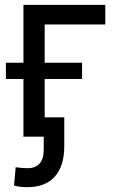

<svg xmlns="http://www.w3.org/2000/svg" viewBox="-20 -566 476 795"><path d="M416 -545.9V-464.8H165V0H77.1V-545.9ZM4.4 -238.8V-306.2H319.8V-238.8ZM93.3 209Q78.1 209 63.7 207.3Q49.3 205.6 38.1 202.1L44.9 126.5Q57.6 128.4 70.6 129.4Q83.5 130.4 95.7 130.4Q125.5 130.4 143.3 111.8Q161.1 93.3 161.1 50.8V0H123.5V-80.1H246.1V40Q246.1 121.6 206.8 165.3Q167.5 209 93.3 209Z"/></svg>

Font: Inter Variable
Style: Regular
Weight: 400
Designer: Rasmus Andersson
Foundry: rsms
Version: Version 4.001;git-9221beed3